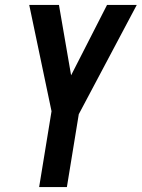

<svg xmlns="http://www.w3.org/2000/svg" viewBox="-20 -755 572 775"><path d="M138 0 188 -306 98 -735H218L267 -451L412 -735H532L298 -294L250 0Z"/></svg>

Font: Iosevka SS18
Style: Bold Italic
Weight: 700
Italic angle: -9°
Monospace: yes
Designer: Belleve Invis
Foundry: Belleve Invis
Version: Version 25.1.1; ttfautohint (v1.8.4)